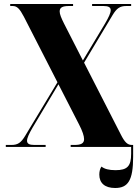

<svg xmlns="http://www.w3.org/2000/svg" viewBox="-20 -734 695 959"><path d="M9 0H208V-10H151C127 -10 115 -16 115 -31C115 -45 125 -66 143 -97L272 -313L375 -112C392 -79 400 -55 400 -39C400 -18 385 -10 352 -10H333V0H635V34C635 96 616 116 557 116C525 116 501 110 487 98C480 107 476 122 476 138C476 180 503 205 555 205C619 205 645 168 645 49V-10H639C617 -10 603 -23 583 -63L400 -421L542 -658C563 -693 579 -704 611 -704H635V-714H440V-704H497C521 -704 533 -698 533 -683C533 -669 523 -648 505 -617L394 -432L300 -616C286 -644 278 -663 278 -677C278 -697 293 -704 325 -704H345V-714H31V-704H43C65 -704 78 -691 99 -651L267 -323L106 -56C85 -21 69 -10 37 -10H9Z"/></svg>

Font: Noto Serif Display ExtraCondensed Black
Style: Regular
Weight: 900
Width: 2
Designer: Monotype Design Team
Foundry: Monotype Imaging Inc.
Version: Version 2.009